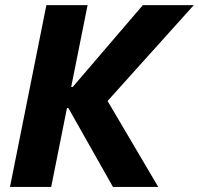

<svg xmlns="http://www.w3.org/2000/svg" viewBox="-20 -740 787 760"><path d="M163.6 -719.7H326.7L261.7 -395.5H267.6L545.4 -719.7H747.1L405.8 -340.3L606.4 0H427.2L250.5 -312.5H245.1L182.6 0H19.5Z"/></svg>

Font: Reddit Sans Chocolate ExBold
Style: Italic
Weight: 800
Italic angle: -11.25°
Designer: Stephen Hutchings
Version: Version 1.013